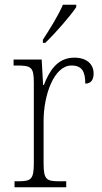

<svg xmlns="http://www.w3.org/2000/svg" viewBox="-20 -786 427 806"><path d="M160 -619V-606H170C212 -646 277 -721 300 -756V-766H244C225 -721 189 -664 160 -619ZM41 0H258V-25H232C176 -25 163 -30 163 -100V-278C163 -388 207 -511 280 -511C324 -511 338 -486 338 -435C363 -435 373 -453 373 -477C373 -516 345 -544 292 -544C219 -544 186 -485 164 -429H161L155 -536H37V-511H47C111 -511 122 -506 122 -438V-101C122 -30 109 -25 53 -25H41Z"/></svg>

Font: Noto Serif Myanmar SemiCondensed ExtraLight
Style: Regular
Weight: 200
Width: 4
Designer: Ben Mitchell and the Monotype Design Team
Foundry: Monotype Imaging Inc.
Version: Version 2.106